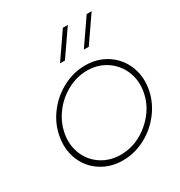

<svg xmlns="http://www.w3.org/2000/svg" viewBox="-175 -854 922 985"><g transform="rotate(-30 286.0 -362.0)"><path d="M45.9 -250Q55.7 -320.3 98.9 -380.1Q142.1 -439.9 207 -474.9Q272 -509.8 342.8 -509.8Q413.1 -509.8 468 -474.9Q522.9 -439.9 549.3 -380.1Q575.7 -320.3 565.9 -250Q555.7 -179.2 512.2 -119.4Q468.8 -59.6 404.1 -24.9Q339.4 9.8 269 9.8Q198.2 9.8 143.1 -24.9Q87.9 -59.6 61.8 -119.4Q35.6 -179.2 45.9 -250ZM273.9 -21Q368.7 -21 445.6 -88.4Q522.5 -155.8 536.1 -250Q544.9 -312 521.2 -365.5Q497.6 -418.9 448.7 -450.4Q399.9 -481.9 337.9 -481.9Q275.9 -481.9 218.5 -450.4Q161.1 -418.9 123 -365.5Q85 -312 76.2 -250Q67.4 -188 90.8 -135.3Q114.3 -82.5 162.8 -51.8Q211.4 -21 273.9 -21ZM236.8 -583 340.8 -733.9H370.1L266.1 -583ZM377.9 -583 481.9 -733.9H511.2L407.2 -583Z"/></g></svg>

Font: Human Sans ExtraLight
Style: Italic
Weight: 200
Italic angle: -8°
Designer: Tim Radville
Foundry: Continuum
Version: Version 1.000;FEAKit 1.0